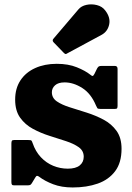

<svg xmlns="http://www.w3.org/2000/svg" viewBox="-20 -828 599 868"><path d="M268 -589.5Q273 -584.5 276 -583.8Q279 -583 284.5 -587L438.5 -670Q466.5 -685 473.5 -717Q480.5 -749 455.5 -781Q442 -799 418 -805Q394 -811 370.8 -806Q347.5 -801 334.5 -785.5L222.5 -654Q214 -645.5 222.5 -636.5ZM414 -351Q417.5 -343 420 -339.2Q422.5 -335.5 434.5 -335.5H499Q507.5 -335.5 509.5 -338.8Q511.5 -342 511.5 -350V-516.5Q511.5 -530 499 -530H441Q430.5 -530 426.8 -527.8Q423 -525.5 419 -518.5L407 -494Q402 -484.5 398.5 -484.5Q395 -484.5 388 -490.5Q365.5 -508.5 327 -524Q288.5 -539.5 236.5 -539.5Q181.5 -539.5 139 -520.2Q96.5 -501 72.5 -464.8Q48.5 -428.5 48.5 -377.5Q48.5 -327.5 71 -296Q93.5 -264.5 128.8 -245.5Q164 -226.5 203.5 -214Q243 -201.5 278.2 -190Q313.5 -178.5 336 -162.5Q358.5 -146.5 358.5 -119.5Q358.5 -95 340.5 -80.2Q322.5 -65.5 286.5 -65.5Q252 -65.5 220.5 -78.5Q189 -91.5 164.8 -117.2Q140.5 -143 127.5 -181Q124.5 -190 122 -192.5Q119.5 -195 107.5 -195H44Q35.5 -195 33.5 -191.2Q31.5 -187.5 31.5 -178.5V-5.5Q31.5 3.5 34 6.8Q36.5 10 44.5 10H104Q114.5 10 118 7.2Q121.5 4.5 125 -1.5L139.5 -25.5Q143.5 -32.5 147.2 -33Q151 -33.5 157 -29Q182.5 -9.5 220.5 5Q258.5 19.5 308.5 19.5Q372 19.5 421.8 2Q471.5 -15.5 500.5 -54Q529.5 -92.5 529.5 -155.5Q529.5 -205 506.8 -236.5Q484 -268 448.2 -287Q412.5 -306 372.2 -318.8Q332 -331.5 296 -342.8Q260 -354 237.2 -369.5Q214.5 -385 214.5 -411Q214.5 -429.5 229 -442.5Q243.5 -455.5 272 -455.5Q312 -455.5 351.8 -430.2Q391.5 -405 414 -351Z"/></svg>

Font: Besley ExtraBold
Style: Regular
Weight: 800
Designer: Owen Earl
Foundry: indestructible type*
Version: Version 2.001